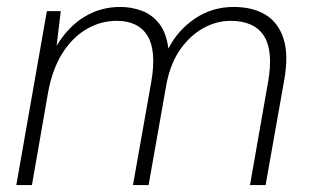

<svg xmlns="http://www.w3.org/2000/svg" viewBox="-20 -533 890 553"><path d="M27 0 115 -501H155L143 -401Q176 -456 223 -484.5Q270 -513 326 -513Q359 -513 388.5 -502Q418 -491 438.5 -465Q459 -439 465 -393Q492 -446 541.5 -479.5Q591 -513 653 -513Q707 -513 744 -491Q781 -469 796.5 -422Q812 -375 798 -299L745 0H700L752 -296Q768 -387 740 -430Q712 -473 644 -473Q604 -473 566.5 -452.5Q529 -432 500.5 -392.5Q472 -353 460 -294L408 0H363L416 -299Q431 -388 404.5 -430.5Q378 -473 316 -473Q270 -473 229 -449Q188 -425 159 -378.5Q130 -332 118 -264L72 0Z"/></svg>

Font: DM Sans 17pt ExtraLight
Style: Italic
Weight: 250
Italic angle: -10°
Version: Version 4.004;gftools[0.9.30]